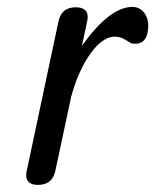

<svg xmlns="http://www.w3.org/2000/svg" viewBox="-20 -520 437 540"><path d="M388.7 -479.5Q397 -465.3 397 -447.3Q397 -438 395 -428.2Q392.1 -414.6 385.3 -406.7Q376 -397 360.8 -397L353 -397.5Q348.6 -397.9 339.8 -403.8Q331.1 -409.7 321.3 -413.6Q311 -417 304.2 -417Q263.7 -417 225.1 -355.5Q197.3 -310.5 181.2 -251.5L180.7 -250.5L135.7 -39.6Q127.4 0 86.9 0Q53.7 0 53.7 -27.3Q53.7 -32.7 55.2 -39.6L144.5 -460Q152.8 -499.5 192.9 -499.5Q226.6 -499.5 226.6 -472.2Q226.6 -466.8 225.1 -460L210.4 -391.1Q288.6 -500.5 352.1 -500.5Q375.5 -500.5 388.7 -479.5Z"/></svg>

Font: inglobal
Style: Italic
Weight: 400
Italic angle: -12°
Designer: Andrey Kochetov, Denis Davydov, Evgeny Yurtaev
Foundry: inglobal
Version: Version 1.00 September 25, 2014, initial release